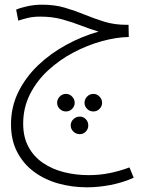

<svg xmlns="http://www.w3.org/2000/svg" viewBox="-20 -406 631 820"><path d="M352 394Q287 394 228.5 377.5Q170 361 125 327.5Q80 294 53.5 243.5Q27 193 27 125Q27 50 58.5 -13.5Q90 -77 143 -127.5Q196 -178 263 -214.5Q330 -251 401 -271Q364 -282 327 -296.5Q290 -311 247 -323Q204 -335 152 -335Q121 -335 99 -329.5Q77 -324 58 -318L49 -365Q71 -374 100 -380Q129 -386 160 -386Q214 -386 257.5 -373Q301 -360 341.5 -343.5Q382 -327 425 -313.5Q468 -300 521 -300H529L530 -248Q476 -247 414.5 -230Q353 -213 294 -182Q235 -151 186 -106Q137 -61 108 -3.5Q79 54 79 122Q79 180 102 222Q125 264 164.5 290.5Q204 317 254 329.5Q304 342 358 342Q406 342 449.5 333Q493 324 533 309L551 353Q504 374 452 384Q400 394 352 394ZM262 70Q246 70 235 59Q224 48 224 33Q224 18 235 6.5Q246 -5 262 -5Q277 -5 288 6.5Q299 18 299 33Q299 48 288 59Q277 70 262 70ZM379 70Q363 70 352 59Q341 48 341 33Q341 18 352 6.5Q363 -5 379 -5Q394 -5 405 6.5Q416 18 416 33Q416 48 405 59Q394 70 379 70ZM321 167Q305 167 293.5 156Q282 145 282 130Q282 114 293.5 103Q305 92 321 92Q336 92 346.5 103Q357 114 357 130Q357 145 346.5 156Q336 167 321 167Z"/></svg>

Font: Noto Sans Arabic SemCond Light
Style: Regular
Weight: 300
Width: 4
Designer: Monotype Design Team, Nadine Chahine, Nizar Qandah and Khaled Hosny
Foundry: Monotype Imaging Inc.
Version: Version 2.012; ttfautohint (v1.8.4.7-5d5b)